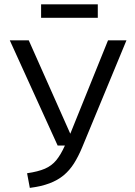

<svg xmlns="http://www.w3.org/2000/svg" viewBox="-20 -880 640 911"><path d="M580 -688.5 369.5 -180Q351.5 -137 330.8 -104.2Q310 -71.5 282 -48.2Q254 -25 215 -10.2Q176 4.5 121.5 11.5L108.5 -58Q160.5 -65.5 193 -79.5Q225.5 -93.5 247 -119.8Q268.5 -146 288 -189.5H253.5L26.5 -688.5H116.5L313.5 -245.5L492.5 -688.5ZM444 -795.5H175V-859.5H444Z"/></svg>

Font: Fast_Mono
Style: Regular
Weight: 400
Monospace: yes
Designer: Carrois Corporate, Edenspiekermann AG, Nikita Prokopov
Foundry: Carrois Corporate, Edenspiekermann AG, Nikita Prokopov
Version: Version 5.002